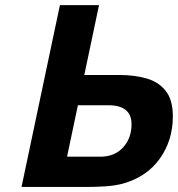

<svg xmlns="http://www.w3.org/2000/svg" viewBox="-20 -742 706 762"><path d="M246.1 -120.1H377.9Q434.6 -120.1 468.3 -156.7Q502 -193.4 502 -249Q502 -321.3 417 -324.2H289.1ZM314.5 -444.3H457Q513.7 -444.3 561.5 -430.7Q609.4 -417 637.7 -381.3Q666 -345.7 666 -280.3Q666 -184.6 613.8 -111.8Q561.5 -39.1 465.8 -12.7Q434.6 -4.9 397.5 -2.4Q360.4 0 318.4 0H65.4L217.8 -721.7H373Z"/></svg>

Font: FreeUniversal
Style: BoldItalic
Weight: 700
Italic angle: -11°
Version: Version 1.001 March 22, 2017